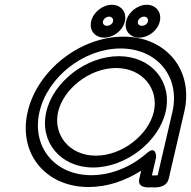

<svg xmlns="http://www.w3.org/2000/svg" viewBox="-20 -765 806 811"><path d="M692.7 -10.4 758.3 -292.6C799 -468.9 682.3 -610.2 500.9 -610.2C319.5 -610.2 137.5 -468.9 96.8 -292.6C56.1 -116.3 172.8 25 354.2 25C432 25 509.6 -0.9 576.4 -44.3C573.9 -33.6 571 -21 568.3 -9.5C558.5 33 613 26.3 620.4 26.3C628.7 26.3 682.7 32.8 692.7 -10.4ZM646 -24.6C637.1 -23.5 627.4 -23.6 621.7 -24.2L639.5 -101.2C639.5 -101.2 640.7 -153.9 599.9 -118C535.3 -61.2 450.8 -25 365.8 -25C210.1 -25 112.9 -145.9 146.8 -292.6C180.7 -439.3 333.6 -560.2 489.3 -560.2C645 -560.2 742.2 -439.3 708.3 -292.6ZM175.5 -292.6C146.2 -165.7 235.5 -57.5 373.3 -57.5C511 -57.5 650.3 -165.7 679.6 -292.6C708.9 -419.5 619.6 -527.7 481.8 -527.7C344.1 -527.7 204.8 -419.5 175.5 -292.6ZM225.5 -292.6C247.7 -388.7 357.7 -477.7 470.3 -477.7C582.8 -477.7 651.8 -388.7 629.6 -292.6C607.4 -196.5 497.4 -107.5 384.8 -107.5C272.3 -107.5 203.3 -196.5 225.5 -292.6ZM432 -656C419.1 -656 412.8 -665.1 415 -674.8C417.4 -685.1 429 -694.8 440.9 -694.8C452.8 -694.8 459.9 -685.1 457.5 -674.8C455.3 -665.1 444.8 -656 432 -656ZM420.4 -606C457.5 -606 498.2 -634.4 507.5 -674.8C516.7 -714.4 490.5 -744.8 452.4 -744.8C414.3 -744.8 374.2 -714.4 365 -674.8C355.7 -634.4 383.3 -606 420.4 -606ZM579.5 -656C566.6 -656 560.3 -665.1 562.5 -674.8C564.9 -685.1 576.5 -694.8 588.4 -694.8C600.3 -694.8 607.4 -685.1 605 -674.8C602.8 -665.1 592.3 -656 579.5 -656ZM567.9 -606C605 -606 645.7 -634.4 655 -674.8C664.2 -714.4 638 -744.8 599.9 -744.8C561.8 -744.8 521.7 -714.4 512.5 -674.8C503.2 -634.4 530.8 -606 567.9 -606Z"/></svg>

Font: Hi.
Style: Regular
Weight: 400
Designer: Mew Too, Robert Jablonski
Foundry: Cannot Into Space Fonts
Version: Version 1.996